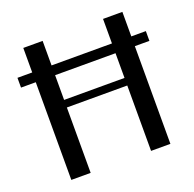

<svg xmlns="http://www.w3.org/2000/svg" viewBox="-118 -783 914 905"><g transform="rotate(-20 338.5 -331.0)"><path d="M90 0V-490H16V-539H90V-662H187V-539H490V-662H587V-539H660V-490H587V0H490V-328H187V0ZM187 -366H490V-490H187Z"/></g></svg>

Font: Belleza
Style: Regular
Weight: 400
Designer: Eduardo Rodriguez Tunni
Foundry: Eduardo Rodriguez Tunni
Version: Version 1.003; ttfautohint (v1.8.4.7-5d5b)